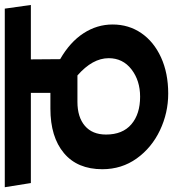

<svg xmlns="http://www.w3.org/2000/svg" viewBox="-8 -750 710 787"><g transform="rotate(-90 346.5 -356.0)"><path d="M640.1 -249Q640.1 -183.1 605 -131.6Q569.8 -80.1 505.4 -50.5Q440.9 -21 356.9 -21Q277.8 -21 206.3 -54.9Q134.8 -88.9 90.8 -150.4Q46.9 -211.9 46.9 -291Q46.9 -393.1 113 -448.5Q179.2 -503.9 294.9 -503.9H359.9V-584H-9.8L-26.9 -690.9H705.1L720.2 -584H497.1L498 -463.9Q567.9 -423.8 604 -368.4Q640.1 -313 640.1 -249ZM502 -265.1Q502 -331.1 431.2 -393.1H323.2Q260.3 -393.1 224.6 -362.5Q189 -332 189 -275.9Q189 -208 231 -172.1Q272.9 -136.2 344.2 -136.2Q410.2 -136.2 456.1 -171.6Q502 -207 502 -265.1Z"/></g></svg>

Font: Kadwa
Style: Bold
Weight: 700
Designer: Sol Matas
Foundry: Sol Matas
Version: Version 1.001;PS 001.000;hotconv 1.0.70;makeotf.lib2.5.58329